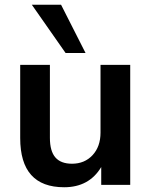

<svg xmlns="http://www.w3.org/2000/svg" viewBox="-20 -778 636 808"><path d="M250 10Q65 10 65 -197V-505H190V-198Q190 -142 213 -115.5Q236 -89 283 -89Q336 -89 369.5 -125Q403 -161 403 -220V-505H528V0H406V-75Q355 10 250 10ZM256 -555 114 -758H237L340 -555Z"/></svg>

Font: MulishBold
Style: Bold
Weight: 700
Designer: Vernon Adams
Foundry: Vernon Adams
Version: Version 3.602; ttfautohint (v1.8.3)